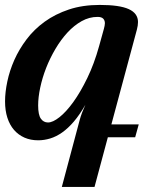

<svg xmlns="http://www.w3.org/2000/svg" viewBox="-30 -549 666 768"><path d="M289.1 -70.3Q292 -81.5 298.3 -98.4Q304.7 -115.2 311.5 -129.9Q288.6 -89.8 265.4 -62.7Q242.2 -35.6 218.5 -19Q194.8 -2.4 170.7 4.9Q146.5 12.2 122.6 12.2Q92.3 12.2 67.9 1.5Q43.5 -9.3 26.1 -29.3Q8.8 -49.3 -0.5 -78.1Q-9.8 -106.9 -9.8 -143.6Q-9.8 -180.2 -0.7 -223.1Q8.3 -266.1 27.3 -309.1Q46.4 -352.1 76.4 -391.8Q106.4 -431.6 148.7 -462.2Q190.9 -492.7 245.6 -511Q300.3 -529.3 369.1 -529.3Q448.2 -529.3 485.1 -512.5Q522 -495.6 522 -460.9Q522 -447.3 517.6 -430.7L415.5 -51.3H524.9L510.7 0H401.4L348.1 198.7H217.3ZM385.7 -434.1Q387.2 -439.9 388.4 -445.8Q389.6 -451.7 389.6 -456.1Q389.6 -467.3 382.8 -474.4Q376 -481.4 360.4 -481.4Q327.1 -481.4 296.6 -464.4Q266.1 -447.3 239.7 -418.7Q213.4 -390.1 191.7 -353.3Q169.9 -316.4 154.5 -277.1Q139.2 -237.8 130.9 -198.7Q122.6 -159.7 122.6 -127.4Q122.6 -89.8 133.3 -74.5Q144 -59.1 162.1 -59.1Q181.2 -59.1 208 -80.3Q234.9 -101.6 263.4 -141.1Q292 -180.7 319.3 -237.1Q346.7 -293.5 366.2 -363.8Z"/></svg>

Font: Arian AMU Serif
Style: Bold Italic
Weight: 700
Italic angle: -15°
Designer: Ruben Hakobyan (Tarumian)
Foundry: Ruben Hakobyan (Tarumian)
Version: Version 1.002